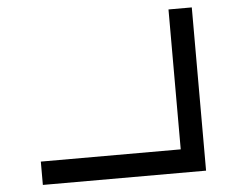

<svg xmlns="http://www.w3.org/2000/svg" viewBox="-50 -743 979 801"><g transform="rotate(-5 439.5 -342.0)"><path d="M97.7 0V-97.7H683.6V-683.6H781.2V0Z"/></g></svg>

Font: BabelStone Pigpen
Style: Regular
Weight: 400
Designer: Andrew West
Foundry: BabelStone
Version: Version 1.02 November 6, 2013